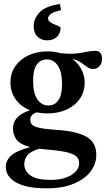

<svg xmlns="http://www.w3.org/2000/svg" viewBox="-20 -708 547 992"><path d="M225.5 -122Q196.5 -122 170 -127.5Q136.5 -117.5 136.5 -88.5Q136.5 -73.5 146.2 -63.5Q156 -53.5 186.2 -47Q216.5 -40.5 277.5 -36.5Q377 -30 427.2 -1Q477.5 28 477.5 92Q477.5 139.5 447.5 178.8Q417.5 218 360.2 241.5Q303 265 222.5 265Q117 265 63.5 234.8Q10 204.5 10 153.5Q10 121.5 36.8 96.5Q63.5 71.5 136 52Q81.5 37.5 64 11.5Q46.5 -14.5 47 -46Q48.5 -111.5 135.5 -138Q88 -157 61 -194.8Q34 -232.5 34 -281.5Q34 -330 59 -366Q84 -402 127.2 -422.2Q170.5 -442.5 226 -442.5Q261 -442.5 291.5 -433.5Q339 -428 371.2 -431.5Q403.5 -435 426.8 -440.2Q450 -445.5 471 -445.5Q507 -445.5 507 -404.5Q507 -378.5 493 -365Q479 -351.5 461 -351.5Q444.5 -351.5 430.5 -361.8Q416.5 -372 398.8 -384.5Q381 -397 354 -403.5Q385 -380.5 401.2 -348.2Q417.5 -316 417.5 -282.5Q417.5 -234.5 392.8 -198.2Q368 -162 324.5 -142Q281 -122 225.5 -122ZM229.5 -163Q262.5 -163 281.5 -189.8Q300.5 -216.5 300.5 -272Q300.5 -337.5 278.8 -369.2Q257 -401 222 -401Q189 -401 170 -374.5Q151 -348 151 -292Q151 -227 172.8 -195Q194.5 -163 229.5 -163ZM105.5 140Q105.5 177.5 139 199.5Q172.5 221.5 241.5 221.5Q309 221.5 349 196Q389 170.5 389 135.5Q389 113 373.5 99.2Q358 85.5 319.2 77.2Q280.5 69 212 63.5Q196 62.5 182 60.5Q136.5 74.5 121 94.8Q105.5 115 105.5 140ZM293 -564Q293 -535 273.8 -517.2Q254.5 -499.5 223.5 -499.5Q193.5 -499.5 173.8 -518.8Q154 -538 154 -573Q154 -611.5 184 -643.8Q214 -676 289.5 -687.5L295.5 -655.5Q256 -647 242.2 -636Q228.5 -625 228.5 -612Q228.5 -602 238.2 -594.8Q248 -587.5 260.8 -582.2Q273.5 -577 283.2 -572.8Q293 -568.5 293 -564Z"/></svg>

Font: Newsreader Text SemiBold
Style: Regular
Weight: 600
Designer: Hugues Gentile
Foundry: Production Type
Version: Version 1.001